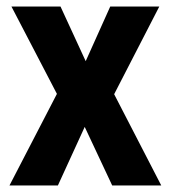

<svg xmlns="http://www.w3.org/2000/svg" viewBox="-20 -567 522 587"><path d="M154 -280 9 0H157L239 -179L323 0H473L329 -279L467 -547H317L242 -380L165 -547H15Z"/></svg>

Font: Noto Sans Thai Looped Condensed
Style: Bold
Weight: 700
Width: 3
Designer: Sasikarn Vongin, Ben Mitchell
Foundry: The Fontpad Ltd
Version: Version 1.001